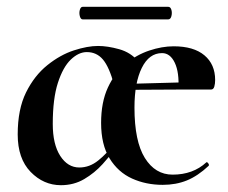

<svg xmlns="http://www.w3.org/2000/svg" viewBox="-20 -531 669 564"><path d="M277 -170 336 -299Q336 -284 345.5 -271Q355 -258 365 -244.5Q375 -231 375 -215Q375 -116 405.5 -67Q436 -18 487 -18Q547 -18 586 -54Q588 -56 591.5 -51.5Q595 -47 593 -44Q561 -14 529 -1Q497 12 458 12Q409 12 368 -6.5Q327 -25 302 -65.5Q277 -106 277 -170ZM333 -267 332 -284 516 -289V-268ZM277 -170Q277 -231 297 -274Q317 -317 349 -343.5Q381 -370 418.5 -382.5Q456 -395 490 -395Q549 -395 580.5 -368.5Q612 -342 612 -296Q612 -285 609.5 -276.5Q607 -268 600 -268H504Q507 -318 493.5 -346.5Q480 -375 456 -375Q418 -375 396.5 -331.5Q375 -288 375 -215ZM159 13Q108 13 70 -26Q32 -65 32 -136Q32 -210 56.5 -259.5Q81 -309 119 -339.5Q157 -370 197 -383Q237 -396 268 -396Q296 -396 330 -386.5Q364 -377 386 -351L315 -282Q301 -334 282.5 -356Q264 -378 235 -378Q211 -378 188 -356Q165 -334 150 -287.5Q135 -241 135 -167Q135 -107 157 -73Q179 -39 213 -39Q243 -39 268.5 -59.5Q294 -80 315 -108L323 -99Q305 -75 281.5 -49Q258 -23 227.5 -5Q197 13 159 13ZM223 -474Q217 -474 214.5 -483.5Q212 -493 214.5 -502Q217 -511 223 -511H474Q481 -511 483.5 -502Q486 -493 483.5 -483.5Q481 -474 474 -474Z"/></svg>

Font: Cormorant Infant Light
Style: Bold
Weight: 700
Version: Version 4.001